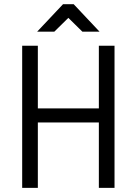

<svg xmlns="http://www.w3.org/2000/svg" viewBox="-20 -914 665 934"><path d="M87.9 -691.4H164.1V-386.7H460.9V-691.4H537.1V0H460.9V-318.4H164.1V0H87.9ZM380.9 -759.8 312.5 -827.1 244.1 -759.8H160.6L286.6 -893.6H338.4L464.4 -759.8Z"/></svg>

Font: Gidole
Style: Regular
Weight: 400
Version: Version 2.100; ttfautohint (v1.8.4.7-5d5b)